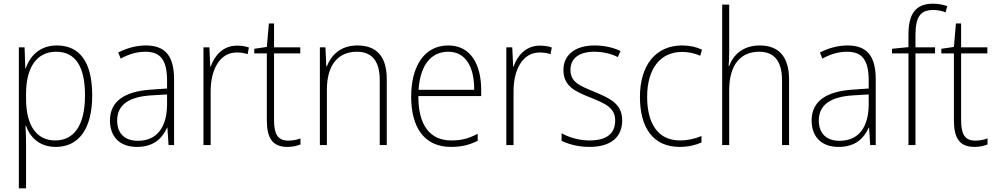

<svg xmlns="http://www.w3.org/2000/svg" viewBox="-20 -785 5387 1039"><path d="M288 -539C193 -539 142 -480 119 -415H117L113 -529H82V234H121V-1C121 -36 120 -73 118 -104H121C142 -44 192 10 282 10C405 10 479 -86 479 -269C479 -448 412 -539 288 -539ZM284 -505C389 -505 440 -424 440 -269C440 -103 378 -25 279 -25C180 -25 121 -102 121 -251V-277C121 -418 177 -505 284 -505Z M769 -539C716 -539 665 -524 620 -501L633 -468C681 -494 724 -505 767 -505C847 -505 884 -462 884 -349V-306L798 -300C656 -291 575 -238 575 -133C575 -49 624 10 721 10C813 10 858 -37 884 -94H886L892 0H922V-355C922 -484 873 -539 769 -539ZM801 -269 884 -274V-219C883 -101 833 -23 726 -23C655 -23 614 -63 614 -133C614 -220 681 -262 801 -269Z M1262 -538C1186 -538 1140 -483 1120 -424H1118L1113 -529H1081V0H1120V-288C1119 -406 1168 -501 1261 -501C1283 -501 1302 -498 1320 -492L1327 -528C1308 -535 1285 -538 1262 -538Z M1540 -24C1481 -24 1463 -62 1463 -135V-496H1605V-529H1463V-658H1435L1424 -531L1356 -521V-496H1424V-133C1424 -39 1454 10 1535 10C1565 10 1587 4 1606 -3V-36C1588 -29 1566 -24 1540 -24Z M1914 -539C1822 -539 1771 -485 1749 -426H1746L1741 -529H1711V0H1749V-300C1749 -438 1813 -505 1911 -505C1990 -505 2035 -458 2035 -351V0H2073V-356C2073 -482 2016 -539 1914 -539Z M2406 -539C2272 -539 2205 -421 2205 -262C2205 -99 2273 10 2421 10C2478 10 2521 -1 2565 -23V-61C2513 -34 2476 -25 2422 -25C2305 -25 2243 -110 2244 -265H2584V-297C2584 -431 2531 -539 2406 -539ZM2406 -505C2503 -505 2547 -418 2546 -299H2245C2254 -435 2314 -505 2406 -505Z M2901 -538C2825 -538 2779 -483 2759 -424H2757L2752 -529H2720V0H2759V-288C2758 -406 2807 -501 2900 -501C2922 -501 2941 -498 2959 -492L2966 -528C2947 -535 2924 -538 2901 -538Z M3347 -133C3347 -227 3276 -254 3195 -289C3117 -321 3067 -340 3067 -407C3067 -471 3116 -505 3196 -505C3242 -505 3290 -494 3323 -476L3338 -509C3300 -527 3252 -539 3197 -539C3092 -539 3029 -487 3029 -407C3029 -317 3093 -290 3178 -256C3257 -224 3309 -201 3309 -133C3309 -65 3267 -25 3170 -25C3115 -25 3062 -40 3019 -64V-23C3053 -6 3106 10 3170 10C3287 10 3347 -44 3347 -133Z M3658 10C3704 10 3746 0 3776 -14V-49C3741 -34 3701 -25 3660 -25C3535 -25 3482 -124 3482 -261C3482 -413 3553 -504 3671 -504C3703 -504 3737 -498 3769 -483L3779 -516C3748 -531 3713 -539 3671 -539C3530 -539 3443 -434 3443 -260C3443 -96 3513 10 3658 10Z M3926 -504V-760H3888V0H3926V-296C3926 -438 3990 -505 4088 -505C4166 -505 4212 -459 4212 -349V0H4250V-354C4250 -480 4193 -539 4091 -539C3999 -539 3947 -486 3926 -428H3923C3925 -454 3926 -474 3926 -504Z M4566 -539C4513 -539 4462 -524 4417 -501L4430 -468C4478 -494 4521 -505 4564 -505C4644 -505 4681 -462 4681 -349V-306L4595 -300C4453 -291 4372 -238 4372 -133C4372 -49 4421 10 4518 10C4610 10 4655 -37 4681 -94H4683L4689 0H4719V-355C4719 -484 4670 -539 4566 -539ZM4598 -269 4681 -274V-219C4680 -101 4630 -23 4523 -23C4452 -23 4411 -63 4411 -133C4411 -220 4478 -262 4598 -269Z M5040 -496V-529H4934V-595C4934 -692 4960 -731 5029 -731C5051 -731 5076 -727 5097 -718L5106 -752C5084 -759 5060 -765 5029 -765C4934 -765 4896 -709 4896 -597V-530L4807 -521V-496H4896V0H4934V-496Z M5258 -24C5199 -24 5181 -62 5181 -135V-496H5323V-529H5181V-658H5153L5142 -531L5074 -521V-496H5142V-133C5142 -39 5172 10 5253 10C5283 10 5305 4 5324 -3V-36C5306 -29 5284 -24 5258 -24Z"/></svg>

Font: Noto Sans Gurmukhi UI SemiCondensed ExtraLight
Style: Regular
Weight: 200
Width: 4
Designer: Jelle Bosma - Monotype Design Team
Foundry: Monotype Imaging Inc.
Version: Version 2.004